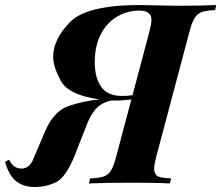

<svg xmlns="http://www.w3.org/2000/svg" viewBox="-83 -728 878 762"><path d="M518.1 -649.4Q518.1 -686 469.7 -686Q421.4 -686 380.1 -661.1Q338.9 -636.2 315.9 -589.6Q293 -543 293 -481.4Q293 -419.9 318.6 -383.5Q344.2 -347.2 400.9 -347.2Q421.4 -347.2 442.9 -350.1L509.8 -602.1Q518.1 -633.8 518.1 -649.4ZM596.2 -20 590.8 0Q542 -2.9 437.5 -2.9Q333 -2.9 270 0L274.9 -20Q311.5 -21.5 329.3 -27.8Q347.2 -34.2 357.7 -51.3Q368.2 -68.4 377.9 -106L438.5 -333.5Q397.9 -328.1 365.2 -329.1H358.9Q326.2 -322.8 303.7 -302.2Q281.2 -281.7 263.2 -237.8L213.9 -111.8Q178.2 -23.4 138.9 -4.6Q99.6 14.2 54.7 14.2Q9.8 14.2 -19 -9Q-47.9 -32.2 -63 -85.9L-46.9 -94.2Q-30.3 -59.1 2 -59.1Q34.2 -59.1 48.8 -96.2L95.2 -205.1Q129.9 -287.6 190.9 -307.9Q252 -328.1 312 -333.5Q189.5 -350.6 158.7 -406.7Q127.9 -462.9 127.9 -502.9Q127.9 -571.3 194.1 -639.6Q260.3 -708 471.2 -708L618.2 -705.1Q719.2 -705.1 774.9 -708L771 -688Q735.4 -686.5 717.8 -680.2Q700.2 -673.8 689.5 -656.7Q678.7 -639.6 668.9 -602.1L537.1 -106Q528.8 -74.2 528.8 -58.6Q528.8 -43 537.6 -32.5Q546.4 -22 596.2 -20Z"/></svg>

Font: PlayfairDisplay-BoldItalic
Style: Bold Italic
Weight: 700
Italic angle: -14.9847°
Designer: Claus Eggers Sørensen
Foundry: Claus Eggers Sørensen
Version: Version 1.002;PS 001.002;hotconv 1.0.70;makeotf.lib2.5.58329